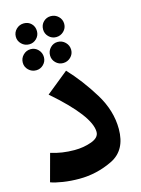

<svg xmlns="http://www.w3.org/2000/svg" viewBox="-127 -911 732 1000"><g transform="rotate(-15 238.5 -410.5)"><path d="M21 -4 61 -152Q120 -133 188 -133Q238 -133 280.5 -148.5Q323 -164 323 -195Q323 -281 132 -447L252 -544Q323 -468 381 -373.5Q439 -279 439 -180Q439 -65 353.5 -23.5Q268 18 174 18Q128 18 86 11.5Q44 5 21 -4ZM45 -782Q45 -806 62 -822.5Q79 -839 103 -839Q127 -839 143 -823Q159 -807 159 -782Q159 -759 142.5 -742.5Q126 -726 103 -726Q79 -726 62 -742.5Q45 -759 45 -782ZM192 -782Q192 -807 208.5 -823Q225 -839 248 -839Q272 -839 289 -822.5Q306 -806 306 -782Q306 -759 289 -742.5Q272 -726 248 -726Q225 -726 208.5 -742.5Q192 -759 192 -782ZM45 -642Q45 -666 62 -683Q79 -700 103 -700Q126 -700 142.5 -683Q159 -666 159 -642Q159 -619 142.5 -602.5Q126 -586 103 -586Q79 -586 62 -602.5Q45 -619 45 -642ZM192 -642Q192 -666 208.5 -683Q225 -700 248 -700Q272 -700 289 -683Q306 -666 306 -642Q306 -619 289 -602.5Q272 -586 248 -586Q225 -586 208.5 -602.5Q192 -619 192 -642Z"/></g></svg>

Font: FiraGOUPP
Style: Bold
Weight: 700
Designer: bBox Type
Foundry: bBox Type GmbH
Version: Version 1.001